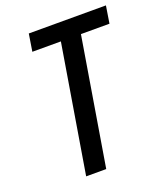

<svg xmlns="http://www.w3.org/2000/svg" viewBox="-136 -826 783 917"><g transform="rotate(-20 255.5 -367.5)"><path d="M143 0 250 -647H105L119 -735H511L497 -647H352L245 0Z"/></g></svg>

Font: Iosevka Semibold Oblique
Style: Regular
Weight: 600
Italic angle: -9°
Monospace: yes
Designer: Belleve Invis
Foundry: Belleve Invis
Version: Version 32.5.0; ttfautohint (v1.8.4)